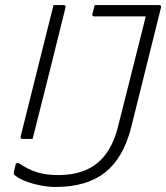

<svg xmlns="http://www.w3.org/2000/svg" viewBox="-20 -720 658 760"><path d="M192 -700H231Q242 -700 239 -689Q207 -559 174.5 -429.5Q142 -300 109 -170H70Q59 -170 62 -181Q88 -286 114.5 -391Q141 -496 167 -601Q173 -626 179.5 -650.5Q186 -675 192 -700ZM212 -27Q321 -27 382 -90Q426 -135 447 -218Q475 -329 502 -436.5Q529 -544 557 -655H354Q343 -655 346 -666Q348 -674 350.5 -683Q353 -692 355 -700H609Q620 -700 617 -689Q587 -569 558 -452Q529 -335 499 -215Q468 -94 395.5 -37Q323 20 200 20Q169 20 135.5 13Q102 6 75.5 -5Q49 -16 36 -29Q34 -32 35 -39Q37 -49 39 -56.5Q41 -64 43 -74H55Q91 -49 127 -38Q163 -27 212 -27Z"/></svg>

Font: Recursive Mn Lnr St Lt
Style: Italic
Weight: 300
Italic angle: -15°
Monospace: yes
Version: Version 1.079;hotconv 1.0.112;makeotfexe 2.5.65598; ttfautoh